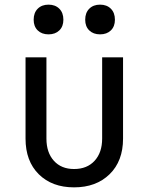

<svg xmlns="http://www.w3.org/2000/svg" viewBox="-20 -797 640 827"><path d="M299 10Q204 10 147 -46.5Q90 -103 90 -200V-550H180V-200Q180 -140 212 -104.5Q244 -69 299 -69Q355 -69 387.5 -104.5Q420 -140 420 -200V-550H510V-200Q510 -103 452 -46.5Q394 10 299 10ZM411 -649Q382 -649 364.5 -666Q347 -683 347 -712Q347 -742 364.5 -759.5Q382 -777 411 -777Q440 -777 457.5 -759.5Q475 -742 475 -712Q475 -683 457.5 -666Q440 -649 411 -649ZM189 -649Q160 -649 142.5 -666Q125 -683 125 -712Q125 -742 142.5 -759.5Q160 -777 189 -777Q218 -777 235.5 -759.5Q253 -742 253 -712Q253 -683 235.5 -666Q218 -649 189 -649Z"/></svg>

Font: JetBrainsMono Nerd Font Mono
Style: Regular
Weight: 400
Monospace: yes
Designer: Philipp Nurullin, Konstantin Bulenkov
Foundry: JetBrains
Version: Version 2.304; ttfautohint (v1.8.4.7-5d5b);Nerd Fonts 2.3.0